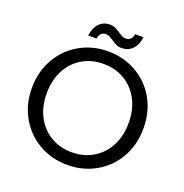

<svg xmlns="http://www.w3.org/2000/svg" viewBox="-150 -991 1085 1132"><g transform="rotate(20 393.0 -425.0)"><path d="M393 7Q296 7 216 -38.5Q136 -84 89.5 -165.5Q43 -247 43 -349Q43 -451 89.5 -532.5Q136 -614 216 -659.5Q296 -705 393 -705Q491 -705 571 -659.5Q651 -614 697 -533Q743 -452 743 -349Q743 -246 697 -165Q651 -84 571 -38.5Q491 7 393 7ZM393 -72Q466 -72 524.5 -106Q583 -140 616.5 -203Q650 -266 650 -349Q650 -433 616.5 -495.5Q583 -558 525 -592Q467 -626 393 -626Q319 -626 261 -592Q203 -558 169.5 -495.5Q136 -433 136 -349Q136 -266 169.5 -203Q203 -140 261.5 -106Q320 -72 393 -72ZM249 -752Q256 -803 282.5 -830Q309 -857 349 -857Q368 -857 381.5 -850.5Q395 -844 414 -832Q428 -822 439 -816.5Q450 -811 463 -811Q480 -811 492 -822Q504 -833 507 -854H559Q553 -804 526 -777Q499 -750 459 -750Q440 -750 425.5 -756.5Q411 -763 393 -776Q377 -786 367.5 -791Q358 -796 345 -796Q328 -796 316.5 -785Q305 -774 302 -752Z"/></g></svg>

Font: A Bank Premium Regular
Style: Regular
Weight: 400
Designer: Ninad Kale (Devanagari), Jonny Pinhorn (Latin), Htun Naung (Myanmar)
Foundry: Indian Type Foundry
Version: 4.004